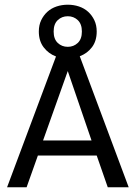

<svg xmlns="http://www.w3.org/2000/svg" viewBox="-20 -796 577 816"><path d="M438 0 391 -135H141L93 0H10L218 -556Q186 -568 165.5 -595Q145 -622 145 -662Q145 -689 155 -710Q165 -731 181.5 -746Q198 -761 220.5 -768.5Q243 -776 268 -776Q293 -776 315.5 -768.5Q338 -761 354.5 -746Q371 -731 381 -710Q391 -689 391 -662Q391 -622 371 -595.5Q351 -569 319 -557L527 0ZM163 -199H369L268 -494ZM268 -597Q293 -597 310.5 -613.5Q328 -630 328 -662Q328 -694 310.5 -710.5Q293 -727 268 -727Q243 -727 225.5 -710.5Q208 -694 208 -662Q208 -630 225.5 -613.5Q243 -597 268 -597Z"/></svg>

Font: Carrois Gothic SC
Style: Regular
Weight: 400
Designer: Ralph du Carrois
Foundry: Ralph du Carrois
Version: Version 1.002